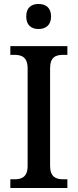

<svg xmlns="http://www.w3.org/2000/svg" viewBox="-20 -946 391 966"><path d="M174 -800C208 -800 237 -818 237 -863C237 -909 208 -926 174 -926C139 -926 112 -909 112 -863C112 -818 139 -800 174 -800ZM32 0H319V-44H298C261 -44 232 -56 232 -112V-601C232 -659 260 -670 298 -670H319V-714H32V-670H53C89 -670 119 -659 119 -601V-112C119 -55 89 -44 53 -44H32Z"/></svg>

Font: Noto Serif SemiCondensed Medium
Style: Regular
Weight: 500
Width: 4
Designer: Monotype Design Team
Foundry: Monotype Imaging Inc.
Version: Version 2.014